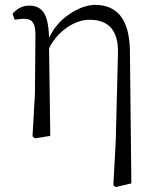

<svg xmlns="http://www.w3.org/2000/svg" viewBox="-20 -545 627 770"><path d="M501 -341.8 506.8 190.4 444.3 205.1 434.6 198.2 444.3 17.6 453.1 -332Q456.1 -465.8 338.9 -465.8Q293.9 -465.8 248.5 -434.6Q203.1 -403.3 176.8 -351.6L181.6 0L120.1 9.8L110.4 2L120.1 -169.9L122.1 -405.3Q122.1 -440.4 111.8 -455.1Q101.6 -469.7 76.2 -469.7Q62.5 -469.7 39.1 -465.8L30.3 -489.3Q57.6 -522.5 97.7 -522.5Q136.7 -522.5 155.8 -493.7Q174.8 -464.8 176.8 -393.6Q205.1 -453.1 259.8 -489.3Q314.5 -525.4 361.3 -525.4Q498 -525.4 501 -341.8Z"/></svg>

Font: GenYoMin TW TTF Light
Style: Regular
Weight: 300
Version: Version 1.300